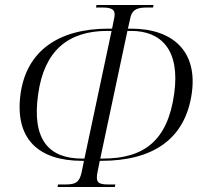

<svg xmlns="http://www.w3.org/2000/svg" viewBox="-20 -739 787 764"><path d="M209 5H437L439 -5H410C370 -5 360 -14 368 -54L377 -99H383C588 -99 717 -185 743 -367C767 -534 669 -625 501 -625H489L498 -665C504 -695 518 -709 562 -709H589L591 -719H364L362 -709H390C433 -709 441 -695 434 -665L426 -625H412C211 -625 86 -535 62 -367C37 -187 132 -99 307 -99H314L305 -54C296 -14 282 -5 241 -5H211ZM316 -108H306C177 -108 105 -181 132 -365C156 -538 252 -616 407 -616H424ZM379 -108 487 -616H502C620 -616 698 -542 673 -365C647 -180 554 -108 389 -108Z"/></svg>

Font: Noto Serif Display SemiCondensed Light
Style: Italic
Weight: 300
Width: 4
Italic angle: -12°
Designer: Monotype Design Team
Foundry: Monotype Imaging Inc.
Version: Version 2.009